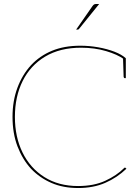

<svg xmlns="http://www.w3.org/2000/svg" viewBox="-20 -938 698 966"><path d="M373 8Q298 8 239 -17.5Q180 -43 136 -89Q93 -136 68 -201.5Q43 -267 43 -350Q43 -430 67.5 -496Q92 -562 136 -610Q180 -657 241.5 -682.5Q303 -708 384 -708Q430 -708 474.5 -700Q519 -692 555.5 -678Q592 -664 613 -645V-639L604 -640Q571 -664 513.5 -681Q456 -698 388 -698Q282 -698 207.5 -653.5Q133 -609 94 -530.5Q55 -452 55 -350Q55 -249 93.5 -170.5Q132 -92 203.5 -47Q275 -2 373 -2Q452 -2 509.5 -28.5Q567 -55 604 -92Q606 -94 607 -94.5Q608 -95 609 -95Q610 -95 612 -93L616 -89Q569 -44 509.5 -18Q450 8 373 8ZM599 -645 613 -639V-545H607Q605 -545 603.5 -547.5Q602 -550 602 -552ZM363 -789 445 -907Q450 -914 454 -916Q458 -918 466 -918H479L378 -793Q377 -791 374.5 -790Q372 -789 370 -789Z"/></svg>

Font: Aleo Thin
Style: Regular
Weight: 250
Designer: Alessio Laiso
Foundry: Alessio Laiso
Version: Version 2.001;gftools[0.9.29]